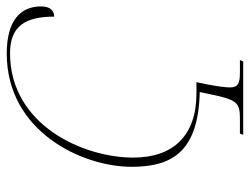

<svg xmlns="http://www.w3.org/2000/svg" viewBox="-108 -650 758 583"><g transform="rotate(-90 271.5 -359.0)"><path d="M153 0H376L380 -10H343C310 -10 297 -15 297 -41C297 -54 301 -82 306 -108L313 -142H279C150 -142 84 -213 84 -334C84 -486 183 -708 401 -708C486 -708 512 -658 512 -574C531 -574 543 -587 543 -614C543 -678 498 -718 400 -718C163 -718 56 -489 56 -339C56 -220 98 -136 283 -132L278 -108C260 -20 253 -10 203 -10H157Z"/></g></svg>

Font: Noto Serif Display Thin
Style: Italic
Weight: 100
Italic angle: -12°
Designer: Monotype Design Team
Foundry: Monotype Imaging Inc.
Version: Version 2.009